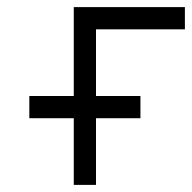

<svg xmlns="http://www.w3.org/2000/svg" viewBox="-20 -520 540 540"><path d="M500 -437.5H250V-250H375V-187.5H250V0H187.5V-187.5H62.5V-250H187.5V-500H500Z"/></svg>

Font: 寒蝉点阵体 16px
Style: Regular
Weight: 400
Designer: Designed by Warren2060
Foundry: ChillType
Version: Version 1.000